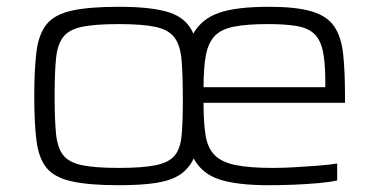

<svg xmlns="http://www.w3.org/2000/svg" viewBox="-20 -538 1119 566"><path d="M330 8Q242 8 191 -3.5Q140 -15 117 -43.5Q94 -72 87.5 -123.5Q81 -175 81 -254Q81 -334 87.5 -385.5Q94 -437 117 -466Q140 -495 191 -506.5Q242 -518 330 -518Q429 -518 480 -501Q531 -484 550 -439Q574 -482 625 -500Q676 -518 773 -518Q853 -518 898.5 -504.5Q944 -491 965 -460.5Q986 -430 991.5 -379.5Q997 -329 997 -255V-235H580Q580 -177 586 -139.5Q592 -102 612.5 -81Q633 -60 674 -51.5Q715 -43 784 -43Q814 -43 848 -45Q882 -47 915.5 -49.5Q949 -52 974 -56V-6Q951 -1 917 2Q883 5 845.5 6.5Q808 8 772 8Q679 8 627 -9Q575 -26 551 -71Q537 -41 511 -23.5Q485 -6 441.5 1Q398 8 330 8ZM330 -43Q400 -43 439 -51Q478 -59 495 -79.5Q512 -100 515.5 -139.5Q519 -179 519 -243Q519 -314 515.5 -358.5Q512 -403 495 -426.5Q478 -450 439.5 -458.5Q401 -467 330 -467Q261 -467 222 -459Q183 -451 166 -428.5Q149 -406 145 -364Q141 -322 141 -254Q141 -187 145 -145Q149 -103 166 -81Q183 -59 222 -51Q261 -43 330 -43ZM939 -263V-298Q939 -355 931.5 -388.5Q924 -422 905.5 -439Q887 -456 853.5 -461.5Q820 -467 769 -467Q708 -467 670 -459.5Q632 -452 613 -432Q594 -412 587 -375.5Q580 -339 580 -281H957Z"/></svg>

Font: Saira Expanded Light
Style: Regular
Weight: 300
Width: 7
Designer: Hector Gatti with collaboration of the Omnibus-Type team
Foundry: Omnibus-Type
Version: Version 1.101